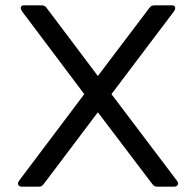

<svg xmlns="http://www.w3.org/2000/svg" viewBox="-20 -700 735 720"><path d="M47 -12Q47 -16 52 -23L296 -347L63 -657Q58 -664 58 -670Q58 -680 70 -680H132Q142 -680 146.5 -678Q151 -676 155 -670L347 -415L540 -670Q544 -676 548.5 -678Q553 -680 563 -680H625Q637 -680 637 -670Q637 -664 632 -657L398 -347L643 -23Q648 -16 648 -12Q648 -7 644 -3.5Q640 0 634 0H572Q563 0 559.5 -2Q556 -4 551 -10L347 -279L144 -10Q139 -4 135.5 -2Q132 0 123 0H61Q55 0 51 -3.5Q47 -7 47 -12Z"/></svg>

Font: Mitr Light
Style: Regular
Weight: 300
Designer: Thanarat Vachiruckul
Foundry: Cadson Demak
Version: Version 1.003